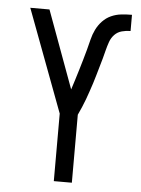

<svg xmlns="http://www.w3.org/2000/svg" viewBox="-53 -785 606 827"><g transform="rotate(5 250.0 -371.5)"><path d="M211 0V-292L45 -735H128L251 -400Q258 -422 265 -444Q272 -466 278.5 -488Q285 -510 291.5 -532Q298 -554 304 -576.5Q310 -599 315.5 -621.5Q321 -644 331 -664.5Q341 -685 357 -702Q373 -719 394 -728.5Q415 -738 438 -740.5Q461 -743 484 -743V-673Q465 -673 446.5 -668Q428 -663 415 -649.5Q402 -636 395.5 -617.5Q389 -599 384.5 -581Q380 -563 375 -544.5Q370 -526 364.5 -508Q359 -490 354 -471.5Q349 -453 343 -435Q337 -417 331 -399Q325 -381 318.5 -363.5Q312 -346 304.5 -328.5Q297 -311 289 -294V0Z"/></g></svg>

Font: Iosevka MaddieWtf
Style: Regular
Weight: 400
Monospace: yes
Designer: Belleve Invis
Foundry: Belleve Invis
Version: Version 31.3.0; ttfautohint (v1.8.3)